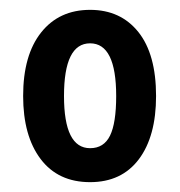

<svg xmlns="http://www.w3.org/2000/svg" viewBox="-20 -742 365 390"><path d="M297 -547Q297 -465 262 -418.5Q227 -372 163 -372Q98 -372 62.5 -419Q27 -466 27 -547Q27 -630 63.5 -676Q100 -722 163 -722Q225 -722 261 -677Q297 -632 297 -547ZM110 -547Q110 -441 163 -441Q191 -441 203.5 -466.5Q216 -492 216 -547Q216 -654 163 -654Q110 -654 110 -547Z"/></svg>

Font: Noto Sans Devanagari UI ExtraCondensed SemiBold
Style: Regular
Weight: 600
Width: 2
Designer: Jelle Bosma - Monotype Design Team
Foundry: Monotype Imaging Inc.
Version: Version 2.004; ttfautohint (v1.8.4.7-5d5b)